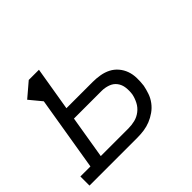

<svg xmlns="http://www.w3.org/2000/svg" viewBox="-139 -697 865 865"><g transform="rotate(-45 293.5 -265.0)"><path d="M-13 0V-58H51L110 -414L62 -472L130 -530H195L160 -320H327Q351 -320 374 -316Q397 -312 416.5 -302Q436 -292 450.5 -275Q465 -258 472.5 -237Q480 -216 480.5 -192Q481 -168 478 -145Q474 -125 467 -104.5Q460 -84 446.5 -66Q433 -48 414.5 -35Q396 -22 376 -14Q356 -6 335 -3Q314 0 293 0ZM117 -58H293Q314 -58 334.5 -63Q355 -68 372.5 -81.5Q390 -95 400 -114.5Q410 -134 414 -154Q417 -175 414.5 -196Q412 -217 400 -233Q388 -249 368 -256Q348 -263 327 -263H151Z"/></g></svg>

Font: Iosevka Curly Slab LtExObl
Style: Regular
Weight: 300
Width: 7
Italic angle: -9°
Monospace: yes
Designer: Belleve Invis
Foundry: Belleve Invis
Version: Version 11.1.0; ttfautohint (v1.8.3)